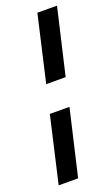

<svg xmlns="http://www.w3.org/2000/svg" viewBox="-148 -805 636 1099"><g transform="rotate(-15 170.5 -255.0)"><path d="M55 243 173 233 231 -175 112 -165ZM136 -335 254 -345 312 -753 193 -743Z"/></g></svg>

Font: Brisa Sans Medium
Style: Italic
Weight: 600
Italic angle: -8°
Designer: Dalton Maag Ltd
Foundry: Dalton Maag Ltd
Version: Version 1.101;July 10, 2019;FontCreator 11.5.0.2425 64-bit